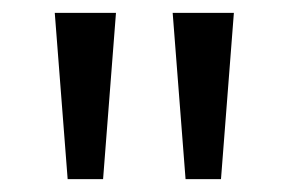

<svg xmlns="http://www.w3.org/2000/svg" viewBox="-20 -734 448 298"><path d="M160 -714H65L85 -456H140ZM343 -714H248L268 -456H323Z"/></svg>

Font: Noto Sans Buginese
Style: Regular
Weight: 400
Designer: Monotype Design Team
Foundry: Monotype Imaging Inc.
Version: Version 2.002